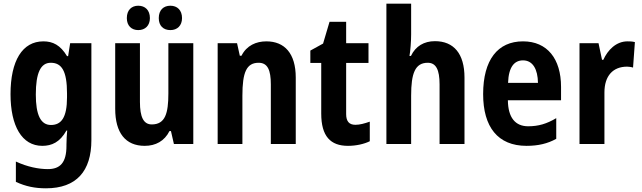

<svg xmlns="http://www.w3.org/2000/svg" viewBox="-20 -846 3477 1040"><path d="M215 -622C101 -622 37 -517 37 -336C37 -163 99 -56 209 -56C260 -56 304 -75 340 -139H344C342 -117 340 -89 340 -64V-56C340 36 305 70 239 70C190 70 128 58 66 29V139C119 164 170 174 229 174C394 174 475 81 475 -87V-612H360L349 -542H343C307 -602 266 -622 215 -622ZM255 -506C314 -506 343 -462 343 -340V-319C343 -209 312 -169 256 -169C200 -169 174 -224 174 -334C174 -451 200 -506 255 -506Z M667 -748C667 -706 693 -683 729 -683C766 -683 792 -707 792 -748C792 -791 766 -815 729 -815C693 -815 667 -792 667 -748ZM840 -748C840 -706 865 -683 903 -683C940 -683 966 -707 966 -748C966 -791 940 -815 903 -815C866 -815 840 -792 840 -748ZM1027 -612H892V-340C892 -232 875 -172 802 -172C757 -172 738 -213 738 -294V-612H604V-257C604 -126 660 -56 764 -56C823 -56 871 -82 898 -136H906L922 -66H1027Z M1423 -622C1368 -622 1316 -600 1288 -544H1279L1264 -612H1159V-66H1293V-328C1293 -454 1315 -506 1381 -506C1430 -506 1447 -466 1447 -389V-66H1582V-426C1582 -557 1521 -622 1423 -622Z M1905 -170C1871 -170 1855 -189 1855 -228V-505H1976V-612H1855V-728H1765L1730 -610L1661 -572V-505H1720V-231C1720 -108 1770 -56 1865 -56C1909 -56 1953 -66 1983 -81V-187C1954 -177 1929 -170 1905 -170Z M2207 -660V-826H2073V-66H2207V-328C2207 -448 2228 -506 2297 -506C2342 -506 2361 -468 2361 -389V-66H2496V-426C2496 -555 2438 -623 2336 -623C2277 -623 2231 -596 2206 -543H2198C2203 -570 2207 -621 2207 -660Z M2813 -622C2676 -622 2597 -522 2597 -336C2597 -159 2676 -56 2832 -56C2895 -56 2946 -68 2993 -94V-206C2941 -175 2896 -162 2841 -162C2771 -162 2732 -209 2731 -303H3019V-375C3019 -528 2944 -622 2813 -622ZM2813 -519C2866 -519 2893 -471 2894 -397H2732C2735 -485 2767 -519 2813 -519Z M3379 -622C3317 -622 3272 -575 3248 -522H3241L3222 -612H3119V-66H3254V-345C3254 -435 3300 -485 3377 -485C3383 -485 3401 -483 3409 -480L3419 -618C3404 -622 3389 -622 3379 -622Z"/></svg>

Font: Noto Sans Malayalam UI Condensed
Style: Bold
Weight: 700
Width: 3
Designer: Jelle Bosma - Monotype Design Team
Foundry: Monotype Imaging Inc.
Version: Version 2.104